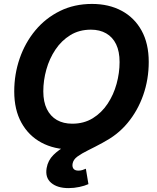

<svg xmlns="http://www.w3.org/2000/svg" viewBox="-20 -758 807 987"><path d="M345.2 10.3Q258.3 10.3 192.6 -25.1Q127 -60.5 90.1 -127.2Q53.2 -193.8 53.2 -288.1Q53.2 -377 81.3 -458Q109.4 -539.1 161.9 -602.1Q214.4 -665 288.1 -701.4Q361.8 -737.8 453.1 -737.8Q539.6 -737.8 605.2 -702.6Q670.9 -667.5 707.8 -600.8Q744.6 -534.2 744.6 -439.5Q744.6 -350.1 716.3 -269.3Q688 -188.5 635.5 -125.5Q583 -62.5 509.5 -26.1Q436 10.3 345.2 10.3ZM351.6 -122.1Q411.1 -122.1 456.8 -150.1Q502.4 -178.2 533.2 -224.6Q564 -271 579.3 -327.1Q594.7 -383.3 594.7 -439Q594.7 -493.7 576.9 -530.5Q559.1 -567.4 525.9 -586.4Q492.7 -605.5 447.3 -605.5Q387.2 -605.5 341.6 -577.4Q295.9 -549.3 264.9 -502.9Q233.9 -456.5 218.3 -400.6Q202.6 -344.7 202.6 -288.6Q202.6 -234.4 220.9 -197.3Q239.3 -160.2 272.5 -141.1Q305.7 -122.1 351.6 -122.1ZM332.5 209Q274.9 209 243.2 182.1Q211.4 155.3 219.7 106Q226.6 66.4 254.6 38.6Q282.7 10.7 324.5 -11.7Q366.2 -34.2 414.6 -57.9Q462.9 -81.5 511.2 -112.1Q559.6 -142.6 601.1 -185.8Q642.6 -229 669.9 -290.8Q697.3 -352.5 703.1 -439.5H744.6Q739.7 -343.8 716.8 -274.7Q693.8 -205.6 659.7 -157.7Q625.5 -109.9 585.7 -77.4Q545.9 -44.9 506.3 -23.4Q466.8 -2 433.3 14.4Q399.9 30.8 378.2 46.6Q356.4 62.5 353 84Q350.6 100.6 358.2 109.9Q365.7 119.1 383.3 119.1Q394 119.1 403.3 116.2Q412.6 113.3 421.4 109.4L434.6 188.5Q415.5 197.3 387.9 203.1Q360.4 209 332.5 209Z"/></svg>

Font: Inter 17pt
Style: Bold Italic
Weight: 700
Italic angle: -9.3988°
Version: Version 4.001;git-66647c0bb